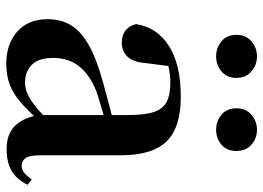

<svg xmlns="http://www.w3.org/2000/svg" viewBox="-136 -704 856 625"><g transform="rotate(90 292.5 -392.0)"><path d="M187 16Q124 16 83.5 -19.5Q43 -55 43 -118Q43 -161 62 -193.5Q81 -226 125.5 -251.5Q170 -277 245 -298Q285 -309 334.5 -322Q384 -335 424 -344V-319Q384 -309 344 -297.5Q304 -286 277 -277Q223 -255 196 -220.5Q169 -186 169 -136Q169 -90 191 -67.5Q213 -45 250 -45Q266 -45 284.5 -52.5Q303 -60 327.5 -79.5Q352 -99 385 -135L401 -82H366Q337 -51 311.5 -29Q286 -7 256.5 4.5Q227 16 187 16ZM466 15Q415 15 388 -14.5Q361 -44 355 -94V-97V-381Q355 -435 345 -464.5Q335 -494 312 -506Q289 -518 250 -518Q224 -518 197 -512Q170 -506 134 -491L196 -516L186 -439Q183 -396 164.5 -378Q146 -360 120 -360Q71 -360 59 -406Q69 -474 129.5 -513Q190 -552 295 -552Q395 -552 440.5 -506Q486 -460 486 -356V-95Q486 -60 495 -47Q504 -34 520 -34Q531 -34 541 -41Q551 -48 565 -67L582 -53Q564 -17 536 -1Q508 15 466 15ZM164 -667Q136 -667 115 -684.5Q94 -702 94 -733Q94 -764 115 -782Q136 -800 164 -800Q192 -800 213 -782Q234 -764 234 -733Q234 -702 213 -684.5Q192 -667 164 -667ZM403 -667Q375 -667 354 -684.5Q333 -702 333 -733Q333 -764 354 -782Q375 -800 403 -800Q431 -800 451.5 -782Q472 -764 472 -733Q472 -702 451.5 -684.5Q431 -667 403 -667Z"/></g></svg>

Font: Noto Serif KR ExtraLight
Style: Bold
Weight: 700
Version: Version 2.002-H1;hotconv 1.1.0;makeotfexe 2.6.0